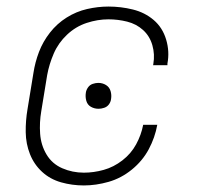

<svg xmlns="http://www.w3.org/2000/svg" viewBox="-20 -558 616 586"><path d="M236 8Q273 8 311.5 -3Q350 -14 382.5 -40.5Q415 -67 434 -102.5Q453 -138 460 -177H417Q411 -146 395.5 -117.5Q380 -89 353.5 -68.5Q327 -48 296.5 -39.5Q266 -31 236 -31Q201 -31 170 -44.5Q139 -58 122 -86.5Q105 -115 102.5 -149.5Q100 -184 106 -219L124 -329Q130 -362 144 -394.5Q158 -427 184.5 -452Q211 -477 244.5 -488Q278 -499 311 -499Q340 -499 368 -492Q396 -485 416.5 -466.5Q437 -448 445 -420Q453 -392 448 -363Q448 -361 447 -359H491V-364Q498 -401 487 -437.5Q476 -474 449 -497Q422 -520 385.5 -529Q349 -538 311 -538Q279 -538 246 -530.5Q213 -523 183.5 -504.5Q154 -486 132.5 -458.5Q111 -431 99 -399.5Q87 -368 82 -335L64 -225Q58 -190 58.5 -154.5Q59 -119 71.5 -87.5Q84 -56 108.5 -33.5Q133 -11 166.5 -1.5Q200 8 236 8ZM281 -226Q289 -226 298 -229Q307 -232 312.5 -239.5Q318 -247 319 -256Q321 -268 317.5 -280Q314 -292 303.5 -298.5Q293 -305 280 -305Q272 -305 263 -302Q254 -299 248.5 -291Q243 -283 242 -275Q240 -262 243.5 -250Q247 -238 257.5 -232Q268 -226 281 -226Z"/></svg>

Font: Iosevka Sparkle XLtObl
Style: Regular
Weight: 200
Italic angle: -9°
Designer: Belleve Invis
Foundry: Belleve Invis
Version: Version 4.5.0; ttfautohint (v1.8.3)